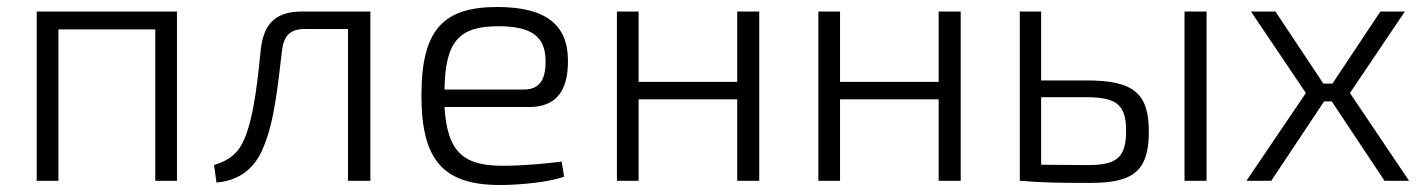

<svg xmlns="http://www.w3.org/2000/svg" viewBox="-20 -517 4078 549"><path d="M486 -484H85V0H147V-433H424V0H486Z M1039 -484H843C768 -484 735 -449 726 -379C719 -314 709 -188 678 -118C664 -85 643 -61 592 -45L599 5C667 -1 711 -38 734 -98C765 -171 775 -278 786 -370C791 -415 809 -434 852 -434H975V0H1039Z M1493 -211C1572 -211 1605 -259 1604 -346C1603 -446 1541 -497 1402 -497C1248 -497 1185 -433 1185 -244C1185 -58 1248 12 1410 12C1465 12 1552 4 1593 -12L1586 -55C1540 -49 1475 -43 1418 -43C1308 -43 1259 -79 1251 -211ZM1251 -261C1253 -398 1292 -442 1405 -442C1499 -442 1539 -413 1540 -345C1541 -297 1528 -261 1478 -261Z M2151 -484H2088V-283H1806V-484H1744V0H1806V-233H2088V0H2151Z M2727 -484H2664V-283H2382V-484H2320V0H2382V-233H2664V0H2727Z M2957 -287V-484H2896V0H2897C2959 5 3003 6 3097 6C3217 6 3265 -25 3265 -140C3265 -249 3223 -287 3088 -287ZM3430 -484H3367V0H3430ZM2957 -239H3088C3175 -239 3200 -215 3200 -143C3200 -63 3170 -45 3088 -45C3035 -45 2990 -46 2957 -46Z M3788 -227 3939 0H4009L3840 -251L3997 -484H3927L3790 -278H3764L3627 -484H3557L3714 -251L3544 0H3615L3766 -227Z"/></svg>

Font: SnT
Style: Regular
Weight: 300
Designer: Natanael Gama
Version: Version 1.001;PS 001.001;hotconv 1.0.70;makeotf.lib2.5.58329